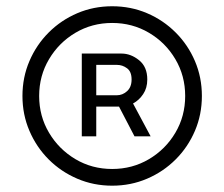

<svg xmlns="http://www.w3.org/2000/svg" viewBox="-20 -757 710 608"><path d="M335.2 -169Q276.3 -169 224.8 -191.1Q173.3 -213.1 134.2 -252.1Q95.2 -291.2 73.2 -342.7Q51.1 -394.2 51.1 -453.1Q51.1 -512.1 73.2 -563.6Q95.2 -615.1 134.2 -654.1Q173.3 -693.2 224.8 -715.2Q276.3 -737.2 335.2 -737.2Q394.2 -737.2 445.7 -715.2Q497.2 -693.2 536.2 -654.1Q575.3 -615.1 597.3 -563.6Q619.3 -512.1 619.3 -453.1Q619.3 -394.2 597.3 -342.7Q575.3 -291.2 536.2 -252.1Q497.2 -213.1 445.7 -191.1Q394.2 -169 335.2 -169ZM335.2 -221.9Q399.1 -221.9 451.7 -253Q504.3 -284.1 535.3 -336.6Q566.4 -389.2 566.4 -453.1Q566.4 -517 535.3 -569.6Q504.3 -622.2 451.7 -653.2Q399.1 -684.3 335.2 -684.3Q271.3 -684.3 218.9 -653.2Q166.5 -622.2 135.3 -569.6Q104 -517 104 -453.1Q104 -389.2 135.3 -336.6Q166.5 -284.1 218.9 -253Q271.3 -221.9 335.2 -221.9ZM239 -325.3V-587.4H364.7Q394.2 -587.4 420.3 -566.4Q446.4 -545.5 446.4 -505.3Q446.4 -478.3 433.4 -459Q420.5 -439.6 401.3 -429.3L457 -325.3H405.9L356.9 -419.4H284.8V-325.3ZM284.8 -455.3H349.8Q367.9 -455.3 382.3 -468.2Q396.7 -481.2 396.7 -505.3Q396.7 -530.2 382.3 -540.8Q367.9 -551.5 350.9 -551.5H284.8Z"/></svg>

Font: Inter Zeller Light
Style: Regular
Weight: 300
Designer: Rasmus Andersson; Joe Bland
Foundry: zeller
Version: Version 3.015;git-dec3a8cb1